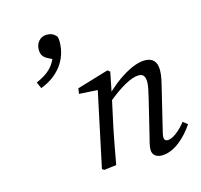

<svg xmlns="http://www.w3.org/2000/svg" viewBox="-109 -868 1046 999"><g transform="rotate(-15 414.0 -368.0)"><path d="M225 -749C192 -749 166 -722 166 -685C166 -656 176 -642 204 -628L245 -608L230 -640C210 -580 177 -551 112 -522L127 -488C219 -522 282 -597 282 -697C282 -707 281 -713 279 -723C264 -742 249 -749 225 -749ZM333 8 400 0C413 -71 425 -140 440 -210L469 -344L471 -353L496 -478L483 -488L313 -437L309 -408L429 -401L411 -415L323 0L333 8ZM643 13C712 13 777 -50 816 -109L792 -128C756 -83 718 -56 693 -56C681 -56 674 -63 674 -77C674 -87 679 -107 686 -135L731 -321C739 -354 748 -387 748 -419C748 -465 726 -488 684 -488C618 -488 527 -429 460 -360H454L455 -323C534 -389 595 -421 633 -421C655 -421 668 -410 668 -375C668 -355 660 -322 652 -288L609 -111C599 -70 593 -53 593 -30C593 -4 612 13 643 13Z"/></g></svg>

Font: Source Serif 4 Variable
Style: Italic
Weight: 400
Italic angle: -12°
Designer: Frank Grießhammer
Foundry: Adobe Systems Incorporated
Version: Version 4.004;hotconv 1.0.116;makeotfexe 2.5.65601